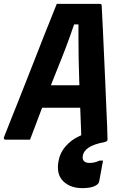

<svg xmlns="http://www.w3.org/2000/svg" viewBox="-33 -721 653 991"><path d="M150 -281H323Q338 -281 353 -281Q368 -281 382 -281L415 -292L419 -230L424 -165H137Q134 -165 132 -166.5Q130 -168 129.5 -171Q129 -174 129 -176ZM122 0Q90 0 58.5 0Q27 0 -4 0Q-7 0 -9.5 -1.5Q-12 -3 -13 -6.5Q-14 -10 -12 -14Q-3 -38 14 -80Q31 -122 52.5 -176.5Q74 -231 98 -291.5Q122 -352 146 -413.5Q170 -475 192 -531Q214 -587 232 -631Q250 -675 260 -701Q318 -701 373 -701Q428 -701 482 -701Q486 -701 488 -700Q490 -699 491 -696.5Q492 -694 492 -690Q495 -633 498 -569.5Q501 -506 504 -436.5Q507 -367 510.5 -292.5Q514 -218 517 -138Q519 -105 520 -70.5Q521 -36 522 0Q491 0 461.5 0Q432 0 405 0Q398 0 393.5 -2Q389 -4 387.5 -12Q386 -20 386 -35Q383 -113 380.5 -179.5Q378 -246 376 -304Q374 -362 373 -415Q372 -468 372 -518.5Q372 -569 372 -620L399 -595H323L358 -619Q342 -572 324.5 -523.5Q307 -475 285.5 -421Q264 -367 239 -304.5Q214 -242 185 -166.5Q156 -91 122 0ZM468 -41Q481 -41 492 -32.5Q503 -24 522 0Q522 3 519 6.5Q516 10 508 12Q450 23 423.5 41.5Q397 60 394 85Q392 103 401.5 111.5Q411 120 429 120Q443 120 455.5 117Q468 114 480 108H499Q497 117 495 128Q493 139 489.5 158.5Q486 178 479 215Q477 230 454.5 240Q432 250 392 250Q330 250 294 215Q258 180 268 116Q275 70 305 35Q335 0 378.5 -19.5Q422 -39 468 -41Z"/></svg>

Font: RecMonoLinear Nerd Font Mono
Style: Bold Italic
Weight: 700
Italic angle: -10°
Monospace: yes
Version: Version 1.085; ttfautohint (v1.8.4.7-5d5b);Nerd Fonts 3.2.1